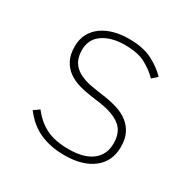

<svg xmlns="http://www.w3.org/2000/svg" viewBox="-132 -674 801 810"><g transform="rotate(30 268.5 -269.0)"><path d="M281 12Q214 12 162 -11Q110 -34 71 -86L98 -105Q133 -60 176 -39.5Q219 -19 283 -19Q358 -19 397.5 -49.5Q437 -80 437 -135Q437 -190 403 -217Q369 -244 303 -254L253 -261Q223 -265 193.5 -273.5Q164 -282 141 -298.5Q118 -315 104 -341.5Q90 -368 90 -408Q90 -443 104 -469.5Q118 -496 143 -514Q168 -532 201.5 -541Q235 -550 273 -550Q343 -550 387.5 -527Q432 -504 461 -473L436 -451Q410 -478 372.5 -498.5Q335 -519 272 -519Q206 -519 165 -491Q124 -463 124 -410Q124 -381 133.5 -361Q143 -341 161 -327.5Q179 -314 204 -306Q229 -298 260 -294L308 -287Q341 -282 370.5 -272.5Q400 -263 422.5 -245.5Q445 -228 458 -202Q471 -176 471 -137Q471 -67 420 -27.5Q369 12 281 12Z"/></g></svg>

Font: IBM Plex Sans Thai ExtraLight
Style: Regular
Weight: 200
Designer: Mike Abbink, Paul van der Laan, Pieter van Rosmalen, Ben Mitchell, Mark Frömberg
Foundry: Bold Monday
Version: Version 1.1